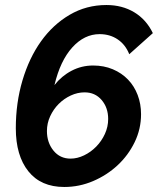

<svg xmlns="http://www.w3.org/2000/svg" viewBox="-20 -735 632 765"><path d="M236 10Q143 10 93 -52.5Q43 -115 43 -224Q43 -325 69.5 -414.5Q96 -504 143.5 -570.5Q191 -637 257.5 -676Q324 -715 404 -715Q467 -715 515 -686Q563 -657 589 -603L495 -519Q480 -557 449 -578Q418 -599 377 -599Q316 -599 268 -546Q220 -493 197 -396Q225 -432 265 -453Q305 -474 351 -474Q394 -474 429.5 -459Q465 -444 490 -418Q515 -392 528.5 -356.5Q542 -321 542 -280Q542 -221 516.5 -168.5Q491 -116 448.5 -76.5Q406 -37 351 -13.5Q296 10 236 10ZM261 -103Q288 -103 315 -116Q342 -129 363.5 -151Q385 -173 398 -201.5Q411 -230 411 -261Q411 -306 385 -336.5Q359 -367 317 -367Q289 -367 262 -354.5Q235 -342 214 -321Q193 -300 180 -272Q167 -244 167 -213Q167 -167 193 -135Q219 -103 261 -103Z"/></svg>

Font: PTCRaleway
Style: Bold Italic
Weight: 700
Italic angle: -12°
Designer: Matt McInerney, Pablo Impallari, Rodrigo Fuenzalida
Foundry: Matt McInerney, Pablo Impallari, Rodrigo Fuenzalida
Version: Version 3.000g; ttfautohint (v1.5) -l 8 -r 28 -G 28 -x 14 -D